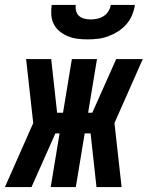

<svg xmlns="http://www.w3.org/2000/svg" viewBox="-63 -760 600 780"><path d="M431 0H329L305 -218H281L245 0H143L179 -218H162L65 0H-43L72 -260L43 -520H145L169 -302H193L229 -520H331L295 -302H312L409 -520H517L402 -260ZM293 -600Q272 -600 252 -602.5Q232 -605 213.5 -612.5Q195 -620 180 -632Q165 -644 156 -661Q147 -678 145.5 -698.5Q144 -719 147 -740H245Q243 -727 246.5 -714.5Q250 -702 259 -694.5Q268 -687 280.5 -684Q293 -681 306 -681Q319 -681 332.5 -684Q346 -687 358 -694.5Q370 -702 377.5 -714.5Q385 -727 387 -740H485Q482 -719 473.5 -698.5Q465 -678 450 -661Q435 -644 416 -632Q397 -620 376.5 -612.5Q356 -605 335 -602.5Q314 -600 293 -600Z"/></svg>

Font: Iosevka Curly Heavy
Style: Italic
Weight: 900
Italic angle: -9°
Monospace: yes
Designer: Belleve Invis
Foundry: Belleve Invis
Version: Version 22.1.2; ttfautohint (v1.8.4)